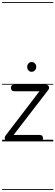

<svg xmlns="http://www.w3.org/2000/svg" viewBox="-25 -1349 528 1832"><path d="M50.5 0Q38.5 0 30 -9Q21.5 -18 20.2 -30.8Q19 -43.5 28 -55.5L351.5 -478H115.5Q95.5 -478 87.2 -487.8Q79 -497.5 79 -509.5Q79 -522 85 -531.5Q91 -541 110.5 -541H412Q425 -541 433.8 -533.8Q442.5 -526.5 443.8 -514.8Q445 -503 434.5 -489.5L105 -61.5H351Q370.5 -61.5 378 -52.5Q385.5 -43.5 385.5 -31.5Q385.5 -17.5 380 -8.8Q374.5 0 355 0ZM50.5 0Q38.5 0 30 -9Q21.5 -18 20.2 -30.8Q19 -43.5 28 -55.5L351.5 -478H115.5Q95.5 -478 87.2 -487.8Q79 -497.5 79 -509.5Q79 -522 85 -531.5Q91 -541 110.5 -541H412Q425 -541 433.8 -533.8Q442.5 -526.5 443.8 -514.8Q445 -503 434.5 -489.5L105 -61.5H351Q370.5 -61.5 378 -52.5Q385.5 -43.5 385.5 -31.5Q385.5 -17.5 380 -8.8Q374.5 0 355 0ZM276.5 -664Q258 -664 246.2 -677.5Q234.5 -691 234.5 -711Q234.5 -729 246 -743Q257.5 -757 276.5 -757Q295 -757 308 -744.2Q321 -731.5 321 -711Q321 -691.5 308.2 -677.8Q295.5 -664 276.5 -664ZM-5 455H483.5V463H-5ZM-5 -16H483.5V0H-5ZM-5 -549H483.5V-541H-5ZM-5 -1329H483.5V-1321H-5Z"/></svg>

Font: Edu SA Dotted Guide
Style: Regular
Weight: 400
Designer: Tina and Corey Anderson, Eben Sorkin, Mirko Velimirovic
Foundry: Google for Education
Version: Version 2.000